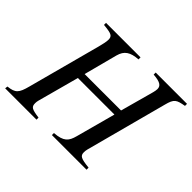

<svg xmlns="http://www.w3.org/2000/svg" viewBox="-172 -860 1066 1066"><g transform="rotate(45 361.5 -326.5)"><path d="M749 -653H503V-637C559 -633 575 -619 575 -595C575 -579 568 -558 561 -532L516 -368H230L282 -566C295 -614 324 -633 384 -637V-653H113V-637C176 -631 189 -625 189 -596C189 -581 184 -559 177 -532L62 -102C45 -37 32 -22 -24 -16L-26 0H220V-16C160 -24 150 -31 150 -60C150 -67 151 -75 153 -82L219 -326H506L443 -93C430 -44 412 -21 341 -16V0H613V-16C548 -23 534 -30 534 -58C534 -66 535 -74 537 -82L665 -563C680 -621 692 -627 749 -637Z"/></g></svg>

Font: XITS
Style: Italic
Weight: 400
Italic angle: -16.33°
Designer: MicroPress Inc., with final additions and corrections provided by Coen Hoffman, Elsevier (retired)
Version: Version 1.107